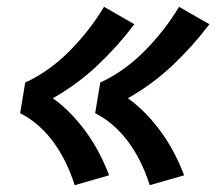

<svg xmlns="http://www.w3.org/2000/svg" viewBox="-20 -627 640 563"><path d="M419 -84Q409 -116 394 -147.5Q379 -179 359.5 -206.5Q340 -234 314.5 -257Q289 -280 259 -295L274 -385Q311 -402 344 -426Q377 -450 405.5 -479Q434 -508 459 -540Q484 -572 505 -607L594 -556Q545 -491 485.5 -435Q426 -379 355 -339Q384 -318 408.5 -292.5Q433 -267 453.5 -238.5Q474 -210 490.5 -178.5Q507 -147 520 -113ZM199 -84Q189 -116 174 -147.5Q159 -179 139.5 -206.5Q120 -234 94.5 -257Q69 -280 39 -295L54 -385Q91 -402 124 -426Q157 -450 185.5 -479Q214 -508 239 -540Q264 -572 285 -607L374 -556Q325 -491 265.5 -435Q206 -379 135 -339Q164 -318 188.5 -292.5Q213 -267 233.5 -238.5Q254 -210 270.5 -178.5Q287 -147 300 -113Z"/></svg>

Font: Iosevka Curly XBdExObl
Style: Regular
Weight: 800
Width: 7
Italic angle: -9°
Monospace: yes
Designer: Belleve Invis
Foundry: Belleve Invis
Version: Version 11.1.0; ttfautohint (v1.8.3)